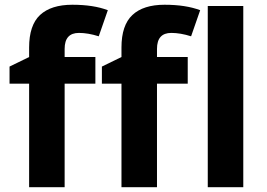

<svg xmlns="http://www.w3.org/2000/svg" viewBox="-20 -785 1118 805"><path d="M311 -647Q251 -647 251 -580.1V-545.9H379.9V-434.1H251V0H102.1V-434.1H20V-505.9L102.1 -545.9V-585.9Q102.1 -679.2 147.9 -722.2Q194.3 -765.1 283.2 -765.1Q372.1 -765.1 432.1 -742.2L394 -632.8Q349.1 -647 311 -647ZM698.2 -647Q638.2 -647 638.2 -580.1V-545.9H767.1V-434.1H638.2V0H489.3V-434.1H407.2V-505.9L489.3 -545.9V-585.9Q489.3 -679.2 535.2 -722.2Q581.1 -765.1 669.9 -765.1Q758.8 -765.1 819.3 -742.2L781.2 -632.8Q736.3 -647 698.2 -647ZM1000 0H851.1V-759.8H1000Z"/></svg>

Font: OpenSans-Bold
Style: Bold
Weight: 700
Foundry: Ascender Corporation
Version: Version 1.10